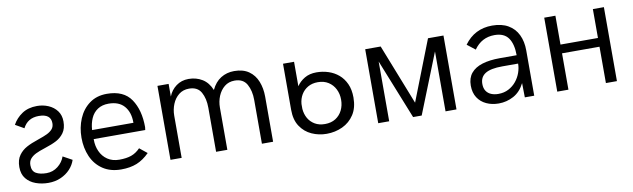

<svg xmlns="http://www.w3.org/2000/svg" viewBox="-37 -867 4112 1247"><g transform="rotate(-10 2019.5 -243.5)"><path d="M206.5 9.8Q162.6 9.8 124 -4.2Q85.4 -18.1 61.5 -47.6Q37.6 -77.1 37.6 -124Q37.6 -171.9 59.6 -201.7Q79.6 -229.5 110.4 -246.3Q141.1 -263.2 190.9 -279.8Q228.5 -292.5 250.2 -303Q272 -313.5 285.4 -328.6Q298.8 -343.8 298.8 -367.7Q298.8 -429.2 219.2 -429.2Q145.5 -429.2 114.3 -366.7L57.1 -399.4Q79.6 -440.9 120.1 -468Q160.6 -495.1 219.2 -495.1Q258.8 -495.1 293.7 -480.2Q328.6 -465.3 350.1 -436.5Q371.6 -407.7 371.6 -366.2Q371.6 -319.8 350.6 -291Q331.1 -264.2 301.3 -248.3Q271.5 -232.4 222.7 -216.8Q183.1 -204.1 160.9 -193.1Q138.7 -182.1 124.5 -165.8Q110.4 -149.4 110.4 -123Q110.4 -84.5 136.5 -69.6Q162.6 -54.7 205.6 -54.7Q248 -54.7 280.8 -80.6Q313.5 -106.4 326.2 -143.6L386.7 -110.4Q376 -77.1 350.8 -50Q325.7 -22.9 288.8 -6.6Q252 9.8 206.5 9.8Z M687.5 5.9Q616.7 5.9 567.1 -27.3Q517.6 -60.5 492.9 -116.9Q468.3 -173.3 468.3 -241.2Q468.3 -308.6 492.7 -366.5Q517.1 -424.3 564.5 -459.2Q611.8 -494.1 679.2 -494.1Q790 -494.1 838.6 -422.4Q887.2 -350.6 887.2 -237.8L884.8 -219.2H544.9V-215.3Q544.9 -172.9 560.5 -138.7Q576.7 -102.1 608.9 -80.3Q641.1 -58.6 686.5 -58.6Q732.9 -58.6 765.1 -69.8Q797.4 -81.1 824.7 -109.4L874.5 -69.3Q834.5 -29.3 790.8 -11.7Q747.1 5.9 687.5 5.9ZM817.4 -278.8V-281.7Q817.4 -348.6 782.5 -388.9Q747.6 -429.2 679.2 -429.2Q636.7 -429.2 607.2 -409.7Q577.6 -390.1 562.5 -355.7Q547.4 -321.3 544.9 -278.8Z M1689.5 0H1615.7V-288.6Q1615.7 -349.6 1592 -392.1Q1568.4 -434.6 1511.7 -434.6Q1472.2 -434.6 1444.6 -412.1Q1417 -389.6 1402.3 -354Q1387.7 -318.4 1387.7 -277.8V0H1313.5V-290.5Q1313.5 -351.6 1290.3 -393.1Q1267.1 -434.6 1210.9 -434.6Q1171.4 -434.6 1143.6 -412.4Q1115.7 -390.1 1101.1 -354.2Q1086.4 -318.4 1086.4 -277.8V0H1012.7V-487.8H1086.4V-404.3Q1102.1 -445.3 1137 -471.2Q1171.9 -497.1 1218.8 -497.1Q1269.5 -497.1 1309.1 -472.7Q1348.6 -448.2 1369.1 -397.9Q1392.6 -447.8 1431.4 -471.9Q1470.2 -496.1 1519.5 -496.1Q1578.6 -496.1 1616.2 -469.5Q1653.8 -442.9 1671.6 -397.7Q1689.5 -352.5 1689.5 -297.9Z M2042 9.8Q1989.7 9.8 1943.8 -11Q1897.9 -31.7 1869.4 -74.5Q1840.8 -117.2 1840.8 -183.6V-487.8H1913.6V-326.7Q1933.1 -356 1965.8 -375.5Q1998.5 -395 2044.4 -395Q2085 -395 2122.6 -382.8Q2160.2 -370.6 2189.5 -345.7Q2218.8 -320.8 2236.1 -282.7Q2253.4 -244.6 2253.4 -192.9Q2253.4 -125 2224.1 -80.1Q2194.8 -35.2 2146.5 -12.7Q2098.1 9.8 2042 9.8ZM2042 -54.7Q2083 -54.7 2112.1 -73.2Q2141.1 -91.8 2156.5 -123Q2171.9 -154.3 2171.9 -192.9Q2171.9 -231 2156.2 -262.2Q2140.6 -293.5 2111.6 -312Q2082.5 -330.6 2042 -330.6Q2004.4 -330.6 1976.6 -314.5Q1948.7 -298.3 1932.6 -271Q1916.5 -243.7 1913.6 -209.5V-176.8Q1916.5 -142.1 1932.1 -114.7Q1947.8 -87.4 1975.6 -71Q2003.4 -54.7 2042 -54.7Z M2898.9 0H2826.7V-395L2669.4 0H2612.8L2455.1 -394V0H2382.8V-487.8H2484.9L2641.6 -89.8L2796.9 -487.3H2898.9Z M3017.1 0ZM3017.1 0ZM3176.8 9.8Q3131.8 9.8 3095.5 -7.1Q3059.1 -23.9 3038.1 -56.4Q3017.1 -88.9 3017.1 -135.7Q3017.1 -186 3043.2 -217.5Q3069.3 -249 3117.7 -263.9Q3166 -278.8 3233.4 -278.8H3344.7Q3344.7 -352.1 3316.7 -392.3Q3288.6 -432.6 3225.1 -432.6Q3140.1 -432.6 3089.8 -360.8L3036.6 -402.3Q3104.5 -496.1 3220.7 -496.1Q3283.7 -496.1 3326.2 -471.4Q3368.7 -446.8 3390.1 -402.3Q3411.6 -357.9 3411.6 -299.3V0H3349.6L3348.1 -94.2Q3320.8 -39.6 3274.9 -14.9Q3229 9.8 3176.8 9.8ZM3185.1 -51.8Q3222.7 -51.8 3252.4 -67.4Q3282.2 -83 3302.7 -108.2Q3323.2 -133.3 3334 -163.8Q3344.7 -194.3 3344.7 -223.6H3240.2Q3163.6 -223.6 3128.2 -201.4Q3092.8 -179.2 3092.8 -133.8Q3092.8 -105 3105 -86.9Q3117.2 -68.8 3137.9 -60.3Q3158.7 -51.8 3185.1 -51.8Z M3957 0H3884.3V-239.7H3637.2V0H3563.5V-487.8H3637.2V-297.4H3884.3V-487.8H3957Z"/></g></svg>

Font: Acari Sans
Style: Regular
Weight: 400
Designer: Alfredo Marco Pradil and Stefan Peev
Foundry: Hanken Design Co.
Version: Version 1.045;February 4, 2021;FontCreator 13.0.0.2655 64-bi